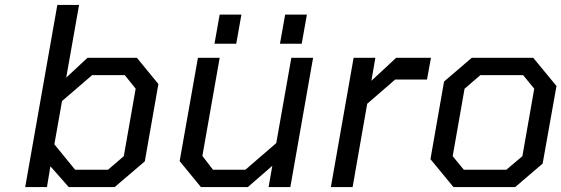

<svg xmlns="http://www.w3.org/2000/svg" viewBox="-20 -757 2272 777"><path d="M82 0 212 -737H300L248 -443L334 -523H534L621 -417L566 -104L444 0H258L184 -84L170 0ZM284 -70H417L481 -125L529 -398L485 -453H353L231 -348L200 -173Z M848 -580 869 -698H957L936 -580ZM1113 -580 1134 -698H1222L1201 -580ZM793 0 707 -105 781 -523H869L799 -126L842 -70H973L1098 -178L1159 -523H1247L1155 0H1067L1082 -86L983 0Z M1319 0 1411 -523H1499L1483 -430L1583 -523H1724L1708 -435H1579L1466 -337L1407 0Z M2065 0H1815L1722 -113L1777 -427L1889 -523H2138L2232 -409L2176 -95ZM1857 -70H2029L2094 -125L2142 -398L2097 -453H1924L1860 -398L1812 -125Z"/></svg>

Font: Tomorrow
Style: Italic
Weight: 400
Italic angle: -10°
Designer: Tony de Marco, Monica Rizzolli
Foundry: Just in Type
Version: Version 2.002